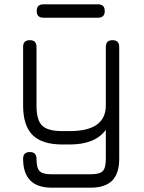

<svg xmlns="http://www.w3.org/2000/svg" viewBox="-20 -669 669 889"><path d="M181 -587Q150 -587 150 -618Q150 -649 181 -649H434Q465 -649 465 -618Q465 -587 434 -587ZM220 200Q87 200 87 66Q87 35 118 35Q149 35 149 66Q149 109 163.5 123.5Q178 138 220 138H399Q441 138 455.5 123.5Q470 109 470 66V-68Q421 0 303 0H269Q175 0 131 -43.5Q87 -87 87 -181V-452Q87 -483 118 -483Q149 -483 149 -452V-181Q149 -113 175 -87.5Q201 -62 269 -62H303Q470 -62 470 -181V-452Q470 -483 501 -483Q532 -483 532 -452V66Q532 134 499.5 167Q467 200 399 200Z"/></svg>

Font: Jura Medium
Style: Regular
Weight: 500
Designer: Daniel Johnson, Alexei Vanyashin
Foundry: Daniel Johnson
Version: Version 5.103